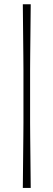

<svg xmlns="http://www.w3.org/2000/svg" viewBox="-20 -760 257 923"><path d="M89.7 143.4Q90.7 53.4 91.2 -5.5Q91.7 -64.4 92.2 -102.5Q92.7 -140.6 92.7 -169.3Q92.7 -198 92.7 -227.7Q92.7 -257.3 92.7 -299.9Q92.7 -341.4 92.7 -370.2Q92.7 -399 92.7 -427.3Q92.7 -455.6 92.2 -493.7Q91.7 -531.7 91.2 -590.6Q90.7 -649.4 89.7 -739.6H127.7Q126.7 -649.5 126.2 -590.6Q125.7 -531.7 125.2 -493.6Q124.7 -455.6 124.7 -427.3Q124.7 -399 124.7 -370.2Q124.7 -341.4 124.7 -299.9Q124.7 -257.3 124.7 -227.6Q124.7 -198 124.7 -169.3Q124.7 -140.6 125.2 -102.5Q125.7 -64.4 126.2 -6Q126.7 52.4 127.7 143.4Z"/></svg>

Font: Ojuju ExtraLight
Style: Regular
Weight: 200
Designer: Chisaokwu Joboson, Mirko Velimirovic
Foundry: Udi Foundry
Version: Version 1.000